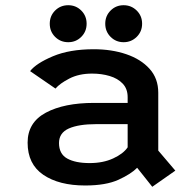

<svg xmlns="http://www.w3.org/2000/svg" viewBox="-20 -701 750 737"><path d="M564.5 16 506.5 -57Q483 -33 434.8 -11Q386.5 11 307 11Q206.5 11 146.2 -30Q86 -71 86 -153.5Q86 -231 156 -268.5Q226 -306 341 -306H470V-328Q470 -360 451 -380Q432 -400 401 -409.2Q370 -418.5 333.5 -418.5Q283 -418.5 246.2 -399.5Q209.5 -380.5 193 -361L95.5 -428Q119 -458 183 -485Q247 -512 340 -512Q408.5 -512 464.5 -493Q520.5 -474 554 -437Q587.5 -400 587.5 -345V-123L653 -46ZM324 -75Q375.5 -75 414.2 -92.8Q453 -110.5 470 -135.5V-224.5H349.5Q282 -224.5 244.2 -207.8Q206.5 -191 206.5 -152Q206.5 -110 238 -92.5Q269.5 -75 324 -75ZM242 -539Q212 -539 191.5 -559.5Q171 -580 171 -610Q171 -640 191.5 -660.5Q212 -681 242 -681Q271.5 -681 292 -660.5Q312.5 -640 312.5 -610Q312.5 -580 292 -559.5Q271.5 -539 242 -539ZM454.5 -539Q425 -539 404.5 -559.5Q384 -580 384 -610Q384 -640 404.5 -660.5Q425 -681 454.5 -681Q484 -681 504.8 -660.5Q525.5 -640 525.5 -610Q525.5 -580 504.8 -559.5Q484 -539 454.5 -539Z"/></svg>

Font: League Mono Medium
Style: Regular
Weight: 500
Width: 6
Designer: Tyler Finck
Foundry: The League of Moveable Type / Tyler Finck
Version: Version 2.300;RELEASE